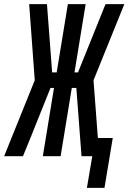

<svg xmlns="http://www.w3.org/2000/svg" viewBox="-56 -755 621 928"><path d="M364 153 390 0H338L313 -330H291L237 0H151L205 -330H188L87 -78L55 0H-36L112 -367L85 -735H171L187 -525L196 -405H218L272 -735H358L304 -405H321L454 -735H545L396 -367L417 -88H489L449 153Z"/></svg>

Font: Iosevka Term Curly SmBd Obl
Style: Regular
Weight: 600
Italic angle: -9°
Designer: Belleve Invis
Foundry: Belleve Invis
Version: Version 32.3.0